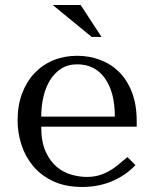

<svg xmlns="http://www.w3.org/2000/svg" viewBox="-20 -732 614 764"><path d="M524 -228V-249Q524 -316 505 -365Q486 -414 453.5 -446Q421 -478 378 -494Q335 -510 287 -510Q236 -510 193 -492.5Q150 -475 118 -441.5Q86 -408 68 -360.5Q50 -313 50 -253Q50 -203 65.5 -155.5Q81 -108 112.5 -70.5Q144 -33 192.5 -10.5Q241 12 307 12Q371 12 425 -10.5Q479 -33 519 -75L487 -107Q466 -89 447.5 -74Q429 -59 410 -49Q391 -39 370.5 -33.5Q350 -28 325 -28Q297 -28 265.5 -36.5Q234 -45 207 -67Q180 -89 162 -128Q144 -167 144 -228ZM144 -268Q144 -308 152.5 -345.5Q161 -383 178.5 -412Q196 -441 223 -458.5Q250 -476 287 -476Q358 -476 397.5 -420.5Q437 -365 437 -268ZM301 -712H190L345 -585H384Z"/></svg>

Font: Tenor Sans
Style: Regular
Weight: 400
Designer: Denis Masharov
Foundry: Denis Masharov
Version: Version 1.1